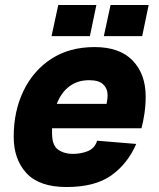

<svg xmlns="http://www.w3.org/2000/svg" viewBox="-20 -739 640 771"><path d="M247 12Q138 12 86.5 -43.5Q35 -99 35 -190Q35 -293 74.5 -374.5Q114 -456 186.5 -503Q259 -550 360 -550Q461 -550 513 -495.5Q565 -441 565 -352Q565 -317 560 -283Q555 -249 548 -224H189Q189 -214 189 -204Q189 -155 213.5 -138Q238 -121 272 -121Q306 -121 333.5 -132.5Q361 -144 370 -174L527 -161Q493 -82 427.5 -35Q362 12 247 12ZM338 -417Q292 -417 259 -392.5Q226 -368 208 -322H408Q409 -330 410.5 -337.5Q412 -345 412 -357Q412 -383 394.5 -400Q377 -417 338 -417ZM187 -594 214 -719H367L341 -594ZM397 -594 424 -719H577L551 -594Z"/></svg>

Font: Geist Mono ExtraBold
Style: Italic
Weight: 800
Italic angle: -12°
Monospace: yes
Designer: Basement.studio, Andrés Briganti, Mateo Zaragoza
Foundry: Basement.studio, Vercel, Andrés Briganti, Guido Ferreyra, Mateo Zaragoza
Version: Version 1.500; ttfautohint (v1.8.4.7-5d5b)